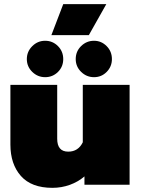

<svg xmlns="http://www.w3.org/2000/svg" viewBox="-20 -888 678 923"><path d="M284 -868H491L407 -719H227ZM109 -604Q109 -640 135 -666Q161 -692 197 -692Q233 -692 258.5 -666.5Q284 -641 284 -604Q284 -567 258.5 -542Q233 -517 197 -517Q161 -517 135 -542.5Q109 -568 109 -604ZM344 -604Q344 -641 370 -666.5Q396 -692 432 -692Q467 -692 492.5 -666.5Q518 -641 518 -604Q518 -568 493 -542.5Q468 -517 432 -517Q396 -517 370 -542.5Q344 -568 344 -604ZM30 -193V-480H255V-221Q255 -159 308 -159Q356 -159 378 -204V-480H603V0H386V-40Q356 -14 316 0.5Q276 15 232 15Q131 15 80.5 -42Q30 -99 30 -193Z"/></svg>

Font: Prompt Black
Style: Regular
Weight: 900
Designer: Katatrad Team
Foundry: CadsonDemak
Version: Version 1.000